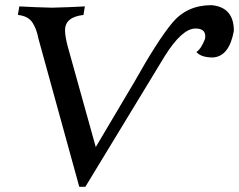

<svg xmlns="http://www.w3.org/2000/svg" viewBox="-20 -718 919 738"><path d="M308.1 0H284.7L127.4 -570.8Q121.1 -605.5 105 -630.9Q88.9 -656.2 48.8 -660.6L54.2 -693.4Q116.7 -689.9 179.7 -688.5Q242.7 -689.9 306.2 -693.4L300.8 -660.6Q230 -652.3 230 -602.1Q230 -578.1 240.7 -538.1L348.1 -152.8L496.6 -403.3Q585 -561 641.6 -629.6Q698.2 -698.2 793 -698.2Q878.9 -690.4 878.9 -599.6Q861.3 -501 798.3 -497.1Q752.9 -497.1 734.9 -518.1Q753.4 -530.3 768.1 -568.4L769 -578.6Q769 -608.4 731.4 -608.4Q679.7 -608.4 613.3 -502.4Z"/></svg>

Font: Kelvinch
Style: Italic
Weight: 400
Italic angle: -10°
Designer: Paul James Miller
Foundry: High-Logic / Made with FontCreator
Version: Version 3.40;July 22, 2017;FontCreator 11.0.0.2388 64-bit